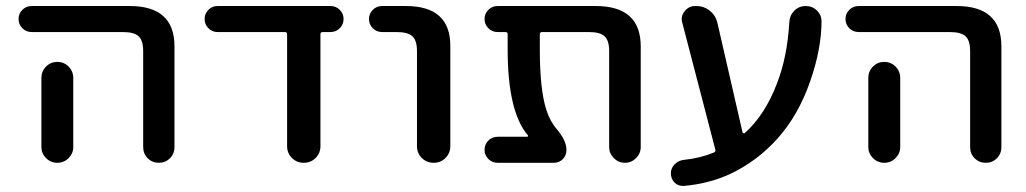

<svg xmlns="http://www.w3.org/2000/svg" viewBox="-20 -565 3427 641"><path d="M85.9 -458Q67.4 -458 54.7 -470.7Q42 -483.4 42 -501.5Q42 -519.5 54.7 -532.2Q67.4 -544.9 85.9 -544.9H413.1Q562.5 -544.9 562.5 -410.2V-74.2Q562.5 -51.8 547.4 -36.6Q532.2 -21.5 510.3 -21.5Q488.3 -21.5 473.1 -36.6Q458 -51.8 458 -74.2V-394.5Q458 -429.7 442.9 -443.8Q427.7 -458 389.6 -458ZM224.6 -304.7V-124V-74.2Q224.6 -52.7 209 -37.1Q193.4 -21.5 171.4 -21.5Q149.4 -21.5 133.8 -37.1Q118.2 -52.7 118.2 -74.2V-124V-304.7Q118.2 -327.1 133.8 -342.8Q149.4 -358.4 171.4 -358.4Q193.4 -358.4 209 -342.8Q224.6 -327.1 224.6 -304.7Z M1049.8 -77.1Q1049.8 -53.7 1033.7 -37.6Q1017.6 -21.5 994.1 -21.5Q970.7 -21.5 954.6 -37.6Q938.5 -53.7 938.5 -77.1V-451.2Q938.5 -458 930.7 -458H706.1Q688.5 -458 675.8 -470.7Q663.1 -483.4 663.1 -501.5Q663.1 -519.5 675.8 -532.2Q688.5 -544.9 706.1 -544.9H1083Q1101.6 -544.9 1114.3 -532.2Q1127 -519.5 1127 -501.5Q1127 -483.4 1114.3 -470.7Q1101.6 -458 1083 -458H1057.6Q1049.8 -458 1049.8 -451.2Z M1255.9 -458Q1237.3 -458 1224.6 -470.7Q1211.9 -483.4 1211.9 -501.5Q1211.9 -519.5 1224.6 -532.2Q1237.3 -544.9 1255.9 -544.9H1335Q1484.4 -544.9 1483.4 -410.2V-77.1Q1483.4 -53.7 1467.3 -37.6Q1451.2 -21.5 1427.7 -21.5Q1404.3 -21.5 1388.2 -37.6Q1372.1 -53.7 1372.1 -77.1V-394.5Q1372.1 -429.7 1356.9 -443.8Q1341.8 -458 1303.7 -458Z M1790 -458Q1782.2 -458 1782.2 -451.2V-400.4Q1782.2 -266.6 1803.7 -199.2Q1816.4 -159.2 1838.9 -133.8Q1871.1 -95.7 1871.1 -64.5Q1871.1 -45.9 1858.9 -33.7Q1846.7 -21.5 1829.1 -21.5H1641.6Q1623 -21.5 1610.4 -34.2Q1597.7 -46.9 1597.7 -64.9Q1597.7 -83 1610.4 -95.7Q1623 -108.4 1641.6 -108.4H1739.3Q1742.2 -108.4 1742.7 -110.4Q1743.2 -112.3 1742.2 -113.3Q1674.8 -192.4 1674.8 -400.4V-451.2Q1674.8 -458 1667 -458H1641.6Q1623 -458 1610.4 -470.7Q1597.7 -483.4 1597.7 -501.5Q1597.7 -519.5 1610.4 -532.2Q1623 -544.9 1641.6 -544.9H1968.8Q2119.1 -544.9 2119.1 -410.2V-74.2Q2119.1 -52.7 2103.5 -37.1Q2087.9 -21.5 2066.4 -21.5Q2044.9 -21.5 2029.3 -37.1Q2013.7 -52.7 2013.7 -74.2V-394.5Q2013.7 -429.7 1998.5 -443.8Q1983.4 -458 1946.3 -458Z M2459 -123Q2460 -121.1 2462.4 -120.1Q2464.8 -119.1 2466.8 -121.1Q2534.2 -181.6 2574.2 -287.1Q2608.4 -375 2615.2 -491.2Q2616.2 -513.7 2631.8 -529.3Q2647.5 -544.9 2669.9 -544.9Q2692.4 -544.9 2708 -529.3Q2722.7 -514.6 2722.7 -494.1Q2722.7 -402.3 2684.6 -293Q2645.5 -180.7 2577.1 -104Q2508.8 -27.3 2418 15.6Q2345.7 48.8 2262.7 55.7Q2260.7 55.7 2259.8 55.7Q2244.1 55.7 2232.4 44.9Q2219.7 32.2 2219.7 13.7Q2219.7 -3.9 2232.4 -16.6Q2245.1 -29.3 2262.7 -31.2Q2318.4 -37.1 2363.3 -55.7Q2370.1 -58.6 2368.2 -65.4L2257.8 -489.3Q2255.9 -495.1 2255.9 -501Q2255.9 -515.6 2265.6 -527.3Q2279.3 -544.9 2300.8 -544.9H2304.7Q2330.1 -544.9 2349.6 -529.3Q2369.1 -513.7 2375 -489.3Z M2846.7 -458Q2828.1 -458 2815.4 -470.7Q2802.7 -483.4 2802.7 -501.5Q2802.7 -519.5 2815.4 -532.2Q2828.1 -544.9 2846.7 -544.9H3173.8Q3323.2 -544.9 3323.2 -410.2V-74.2Q3323.2 -51.8 3308.1 -36.6Q3293 -21.5 3271 -21.5Q3249 -21.5 3233.9 -36.6Q3218.8 -51.8 3218.8 -74.2V-394.5Q3218.8 -429.7 3203.6 -443.8Q3188.5 -458 3150.4 -458ZM2985.4 -304.7V-124V-74.2Q2985.4 -52.7 2969.7 -37.1Q2954.1 -21.5 2932.1 -21.5Q2910.2 -21.5 2894.5 -37.1Q2878.9 -52.7 2878.9 -74.2V-124V-304.7Q2878.9 -327.1 2894.5 -342.8Q2910.2 -358.4 2932.1 -358.4Q2954.1 -358.4 2969.7 -342.8Q2985.4 -327.1 2985.4 -304.7Z"/></svg>

Font: Gen Jyuu Gothic Medium
Style: Regular
Weight: 500
Designer: [Source Han Sans]
Ryoko NISHIZUKA  (kana & ideographs); Paul D. Hunt (Latin, Greek & Cyrillic); Wenlong ZHANG  (bopomofo
Version: Version 1.002.20150607